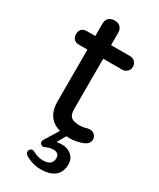

<svg xmlns="http://www.w3.org/2000/svg" viewBox="-209 -674 791 956"><g transform="rotate(30 186.5 -196.0)"><path d="M353.5 -42Q353.5 -19.5 330.1 -6.8Q292 10.7 249 10.7Q236.3 10.7 230.5 9.8L202.1 59.6Q216.8 56.6 233.4 56.6Q266.6 56.6 288.1 76.2Q309.6 95.7 309.6 126Q309.6 170.9 281.7 193.8Q253.9 216.8 200.2 216.8Q154.3 216.8 111.3 191.4Q100.6 181.6 100.6 173.8Q100.6 165 106 159.2Q111.3 153.3 120.1 153.3Q124 153.3 129.9 156.2Q161.1 172.9 187.5 172.9Q242.2 172.9 242.2 128.9Q242.2 115.2 232.9 107.4Q223.6 99.6 208 99.6Q188.5 99.6 165 110.4Q159.2 113.3 155.3 113.3Q148.4 113.3 142.6 108.4Q136.7 103.5 136.7 96.7Q136.7 88.9 140.6 82L189.5 2.9Q105.5 -20.5 105.5 -119.1V-416H56.6Q38.1 -416 27.8 -426.3Q17.6 -436.5 17.6 -455.1Q17.6 -473.6 27.8 -483.9Q38.1 -494.1 56.6 -494.1H105.5V-563.5Q105.5 -585.9 117.7 -597.7Q129.9 -609.4 151.4 -609.4Q172.9 -609.4 184.6 -597.2Q196.3 -585 196.3 -563.5V-494.1H305.7Q322.3 -494.1 333.5 -482.9Q344.7 -471.7 344.7 -455.1Q344.7 -439.5 333.5 -427.7Q322.3 -416 305.7 -416H196.3V-127Q196.3 -92.8 211.9 -81.1Q227.5 -69.3 258.8 -69.3Q279.3 -69.3 297.9 -75.2Q299.8 -75.2 300.8 -76.2Q310.5 -78.1 317.4 -78.1Q332 -78.1 342.8 -67.4Q353.5 -56.6 353.5 -42Z"/></g></svg>

Font: FakePearl
Style: Regular
Weight: 400
Version: Version 1.2